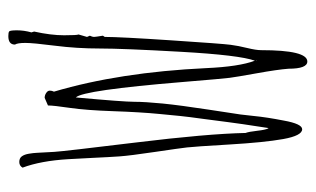

<svg xmlns="http://www.w3.org/2000/svg" viewBox="-166 -548 747 454"><g transform="rotate(-90 207.0 -320.5)"><path d="M289.1 33.2Q272 33.2 272 -11.2Q270 -37.6 261.2 -86.4Q252.4 -135.3 250.5 -150.4Q248.5 -165.5 240.7 -260.3Q221.2 -497.1 204.1 -514.2Q193.8 -401.4 193.8 -376Q193.8 -350.6 189.7 -308.8Q185.5 -267.1 175.3 -200.4Q165 -133.8 163.8 -124.8Q162.6 -115.7 160.6 -96.4Q158.7 -77.1 156 -59.8Q153.3 -42.5 149.4 -22.5Q141.6 21 128.9 21Q113.8 21 105.7 -23.7Q97.7 -68.4 92.8 -151.4Q87.9 -234.4 85.9 -251.2Q84 -268.1 75.2 -327.4Q66.4 -386.7 64.7 -410.9Q63 -435.1 61.3 -472.2Q59.6 -509.3 58.1 -532.2Q54.2 -597.2 38.1 -640.1Q42.5 -647.9 51.5 -647.9Q60.5 -647.9 64.9 -641.8Q69.3 -635.7 71 -625.2Q72.8 -614.7 73.2 -605.5Q74.2 -586.9 75.4 -565.2Q76.7 -543.5 97.4 -373.5Q118.2 -203.6 120.1 -112.8Q123 -105.5 125.2 -85.7Q127.4 -65.9 130.9 -59.1H131.8Q143.1 -132.3 145.8 -154.8Q148.4 -177.2 153.3 -212.4Q158.2 -247.6 160.2 -267.1Q162.1 -286.6 165 -316.4Q169.4 -361.8 171.6 -425.8Q173.8 -489.7 179.4 -528.3Q185.1 -566.9 185.1 -580.1L203.1 -587.9Q209.5 -587.9 214.8 -584.2Q220.2 -580.6 220.2 -575.7Q220.2 -570.8 217.8 -565.9Q263.7 -410.6 273.4 -206.1Q276.9 -127.9 291 -90.8Q304.2 -127.4 312 -265.4Q319.8 -403.3 319.8 -457.5Q319.8 -511.7 326.4 -563.5Q333 -615.2 333 -633.5Q333 -651.9 329.1 -658.2Q329.1 -673.8 349.1 -673.8Q357.4 -673.8 360.1 -671.9Q362.8 -669.9 362.8 -653.3Q362.8 -636.7 357.9 -619.1L359.9 -612.8Q351.1 -573.2 351.1 -542Q351.1 -510.7 353 -507.8L347.2 -487.8L350.1 -481Q347.2 -475.1 347.2 -471.4Q347.2 -467.8 350.1 -450.2L347.2 -445.8Q347.2 -409.7 339.1 -288.3Q331.1 -167 328.6 -148.4Q326.2 -129.9 321 -108.9Q315.9 -87.9 315.9 -76.2Q315.9 33.2 289.1 33.2ZM291 -86.9V-85.9H292Q292 -86.9 291 -86.9Z"/></g></svg>

Font: Amatic SC
Style: Regular
Weight: 400
Version: Version 1.004